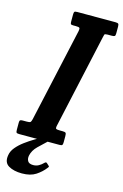

<svg xmlns="http://www.w3.org/2000/svg" viewBox="-200 -811 695 1083"><g transform="rotate(15 148.0 -270.0)"><path d="M-47 -20.5V-62Q-47 -73 -43 -76Q-39 -79 -28.5 -79H-4.5Q12 -79 16.2 -82.5Q20.5 -86 24 -100.5L145.5 -648Q148.5 -663 144.5 -667Q140.5 -671 122.5 -671H108Q96.5 -671 93.8 -674.2Q91 -677.5 91 -689V-729Q91 -742 94 -746Q97 -750 110.5 -750H333Q346 -750 350 -746.2Q354 -742.5 354 -729.5V-690.5Q354 -677.5 349.8 -674.2Q345.5 -671 332.5 -671H308.5Q292.5 -671 290.5 -666Q288.5 -661 286 -648L165 -99.5Q162 -84.5 167 -81.8Q172 -79 190 -79H203.5Q218.5 -79 222.5 -75Q226.5 -71 226.5 -56.5V-21Q226.5 -8 223.2 -4Q220 0 207.5 0H-26.5Q-40 0 -43.5 -3.5Q-47 -7 -47 -20.5ZM44 210.5Q-4 210.5 -34.2 192.8Q-64.5 175 -57 131.5Q-53.5 107 -35.2 85Q-17 63 9.2 43.5Q35.5 24 63.2 7.5Q91 -9 114 -22.5Q123.5 -28 131.8 -27.2Q140 -26.5 142.5 -23Q152 -12 137.5 0.5Q116 20 89.8 45.8Q63.5 71.5 57 102Q53 121 61 134.8Q69 148.5 93 148.5Q111.5 148.5 125.8 140.2Q140 132 150.5 121Q159.5 111.5 165.5 117.5L177.5 128.5Q182 132 181.5 134.5Q181 137 176.5 142.5Q155.5 170 124.5 190.2Q93.5 210.5 44 210.5Z"/></g></svg>

Font: Besley* Condensed Semi
Style: Italic
Weight: 600
Width: 3
Italic angle: -13°
Designer: Owen Earl
Foundry: indestructible type*
Version: Version 3.000; ttfautohint (v1.8.3)